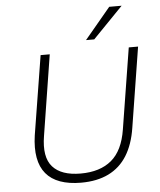

<svg xmlns="http://www.w3.org/2000/svg" viewBox="-61 -988 873 1048"><g transform="rotate(-5 375.0 -463.5)"><path d="M341 8Q275 8 226.5 -9.5Q178 -27 149 -62Q120 -97 110.5 -149.5Q101 -202 111 -271L181 -705H231L161 -264Q142 -149 189.5 -95.5Q237 -42 343 -42Q449 -42 512 -94.5Q575 -147 593 -262L664 -705H715L645 -266Q631 -176 593 -115Q555 -54 492 -23Q429 8 341 8ZM435 -765 577 -935H645L480 -765Z"/></g></svg>

Font: Nunito Sans 7pt ExtraLight
Style: Italic
Weight: 250
Italic angle: -9°
Designer: Vernon Adams
Foundry: Vernon Adams
Version: Version 3.101;gftools[0.9.27]